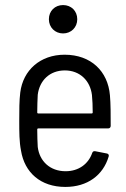

<svg xmlns="http://www.w3.org/2000/svg" viewBox="-20 -730 499 758"><path d="M229 -598C261 -598 285 -622 285 -654C285 -687 261 -710 229 -710C197 -710 173 -687 173 -654C173 -622 197 -598 229 -598ZM239 -54C178 -54 136 -93 129 -150C128 -169 127 -193 127 -219C127 -222 129 -223 131 -223H407C413 -223 417 -227 417 -233C417 -278 417 -321 414 -354C406 -448 340 -514 235 -514C139 -514 71 -453 60 -365C56 -333 56 -295 56 -253C56 -209 56 -170 63 -135C77 -49 140 8 238 8C325 8 387 -38 409 -112C411 -118 408 -123 402 -124L356 -133C350 -134 346 -132 344 -126C329 -83 291 -54 239 -54ZM236 -452C295 -452 336 -412 343 -355C345 -335 346 -311 346 -286C346 -283 344 -282 342 -282H131C129 -282 127 -283 127 -286C127 -311 128 -335 129 -356C136 -412 176 -452 236 -452Z"/></svg>

Font: Barlow Semi Condensed
Style: Regular
Weight: 400
Width: 4
Designer: Jeremy Tribby
Foundry: Tribby Type
Version: Version 1.422;hotconv 1.0.109;makeotfexe 2.5.65596